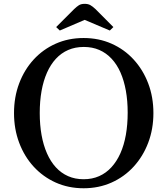

<svg xmlns="http://www.w3.org/2000/svg" viewBox="-20 -970 872 1000"><path d="M415.5 10.5Q336.5 10.5 270.2 -19.2Q204 -49 155.2 -102.2Q106.5 -155.5 79.8 -226.8Q53 -298 53 -381Q53 -464.5 79.8 -535.5Q106.5 -606.5 155.2 -659.8Q204 -713 270.2 -742.5Q336.5 -772 415.5 -772Q494.5 -772 561 -742.5Q627.5 -713 676.2 -659.8Q725 -606.5 752 -535.5Q779 -464.5 779 -381Q779 -298 752 -226.8Q725 -155.5 676.2 -102.2Q627.5 -49 561 -19.2Q494.5 10.5 415.5 10.5ZM415.5 -36.5Q460 -36.5 496.2 -52.5Q532.5 -68.5 560.2 -98.8Q588 -129 607 -171.5Q626 -214 635.5 -267.5Q645 -321 645 -383.5Q645 -445 635.5 -497.8Q626 -550.5 607.5 -592.5Q589 -634.5 561.2 -664.2Q533.5 -694 497.2 -709.8Q461 -725.5 416.5 -725.5Q372 -725.5 335.5 -709.8Q299 -694 271.2 -664Q243.5 -634 224.8 -591.8Q206 -549.5 196.5 -496.5Q187 -443.5 187 -381.5Q187 -319.5 196.5 -266.5Q206 -213.5 224.8 -171Q243.5 -128.5 271 -98.5Q298.5 -68.5 334.8 -52.5Q371 -36.5 415.5 -36.5ZM291.5 -811 272.5 -829 366 -922.5Q379.5 -935.5 391 -942.8Q402.5 -950 421 -950Q438.5 -950 450.2 -943.5Q462 -937 477.5 -922.5L570.5 -829L552 -811L421 -866.5Z"/></svg>

Font: Libre Caslon Text
Style: Regular
Weight: 400
Designer: Pablo Impallari, Rodrigo Fuenzalida, Katja Schimmel
Foundry: Pablo Impallari, Rodrigo Fuenzalida
Version: Version 2.000